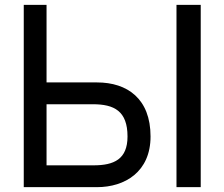

<svg xmlns="http://www.w3.org/2000/svg" viewBox="-20 -772 926 792"><path d="M380 0C495 0 601 -63 601 -209C601 -365 505 -432 380 -432H172V-752H78V0ZM808 0V-752H708V0ZM172 -342H363C451 -342 506 -314 506 -209C506 -115 450 -90 366 -90H172Z"/></svg>

Font: Hibana SubMedium
Style: Regular
Weight: 500
Width: 6
Designer: pygmalion
Foundry: ybstudio
Version: Version 0.930;hotconv 1.0.109;makeotfexe 2.5.65596